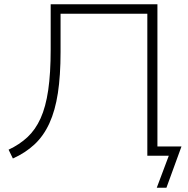

<svg xmlns="http://www.w3.org/2000/svg" viewBox="-20 -725 875 894"><path d="M710 149 766 0H666V-661H262V-483Q262 -373 249.5 -291.5Q237 -210 210 -151Q183 -92 140.5 -52.5Q98 -13 40 13L20 -28Q71 -52 108 -86.5Q145 -121 169 -174Q193 -227 204.5 -305.5Q216 -384 216 -495V-705H713V-43H825L755 149Z"/></svg>

Font: Nunito Sans 10pt SemiExpanded ExtraLight
Style: Regular
Weight: 250
Width: 6
Designer: Vernon Adams
Foundry: Vernon Adams
Version: Version 3.101;gftools[0.9.27]